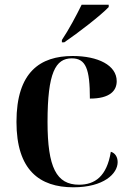

<svg xmlns="http://www.w3.org/2000/svg" viewBox="-20 -786 554 816"><path d="M243 -616V-606H253C312 -646 409 -721 442 -756V-766H327C305 -721 272 -659 243 -616ZM292 10C421 10 480 -48 480 -97C480 -119 469 -136 451 -141C434 -36 383 -1 316 -1C220 -1 182 -74 182 -268C182 -477 216 -538 285 -538C345 -538 362 -493 362 -367C448 -367 476 -401 476 -441C476 -509 396 -548 289 -548C151 -548 50 -480 50 -268C50 -63 148 10 292 10Z"/></svg>

Font: Noto Serif Display SemiBold
Style: Regular
Weight: 600
Designer: Monotype Design Team
Foundry: Monotype Imaging Inc.
Version: Version 2.009